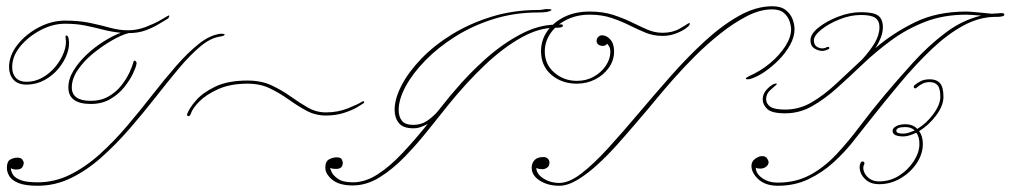

<svg xmlns="http://www.w3.org/2000/svg" viewBox="-20 -586 3237 615"><path d="M519 -536Q523 -538 522 -533Q521 -528 514 -524Q505 -519 488 -508.5Q471 -498 447 -489Q423 -480 392 -480Q369 -474 338.5 -456.5Q308 -439 278.5 -415Q249 -391 229.5 -362.5Q210 -334 210 -306Q210 -263 271 -263Q303 -263 327.5 -277Q352 -291 368.5 -312Q385 -333 394.5 -353.5Q404 -374 407 -386Q409 -395 414 -390.5Q419 -386 417 -381Q416 -372 406.5 -351.5Q397 -331 379 -308Q361 -285 334 -269Q307 -253 271 -253Q199 -253 199 -306Q199 -333 215.5 -360Q232 -387 257.5 -411Q283 -435 312.5 -453.5Q342 -472 367 -481Q337 -484 310 -491Q283 -498 254 -504Q225 -510 188 -510Q149 -510 110 -489.5Q71 -469 45 -437.5Q19 -406 19 -371Q19 -349 31 -336.5Q43 -324 65 -324Q92 -324 116 -337.5Q140 -351 158 -373Q176 -395 185 -419.5Q194 -444 190 -466Q189 -474 194 -472Q199 -470 200 -461Q204 -439 195 -414Q186 -389 167.5 -366.5Q149 -344 122.5 -329.5Q96 -315 65 -315Q37 -315 23 -331Q9 -347 9 -371Q9 -408 35.5 -442Q62 -476 103.5 -498Q145 -520 188 -520Q234 -520 269 -512.5Q304 -505 333 -497Q362 -489 390 -489Q419 -489 446.5 -499.5Q474 -510 494 -521.5Q514 -533 519 -536ZM687 -478Q701 -478 699.5 -474.5Q698 -471 686 -469Q655 -465 622 -437.5Q589 -410 553 -367Q517 -324 477.5 -273.5Q438 -223 395 -173.5Q352 -124 305.5 -82.5Q259 -41 208 -16Q157 9 101 9Q60 9 38.5 0Q17 -9 9.5 -22.5Q2 -36 2 -48Q2 -69 13 -75Q24 -81 36 -81Q47 -81 51.5 -75Q56 -69 56 -64Q56 -58 51.5 -50.5Q47 -43 32 -43Q25 -43 21 -44.5Q17 -46 15 -47Q15 -37 21.5 -26.5Q28 -16 46.5 -9Q65 -2 101 -2Q155 -2 204.5 -26.5Q254 -51 299.5 -92Q345 -133 387 -182.5Q429 -232 468 -282Q507 -332 544.5 -375Q582 -418 617.5 -446Q653 -474 687 -478Z M773 -328Q817 -328 850 -312.5Q883 -297 911 -277Q939 -257 966 -241.5Q993 -226 1024 -226Q1062 -226 1094.5 -239Q1127 -252 1139 -260Q1143 -262 1144 -262Q1146 -262 1146.5 -259.5Q1147 -257 1144 -255Q1140 -252 1124 -242.5Q1108 -233 1082 -224.5Q1056 -216 1024 -216Q990 -216 961.5 -231.5Q933 -247 905 -267Q877 -287 845.5 -302.5Q814 -318 773 -318Q718 -318 679 -300.5Q640 -283 618 -260.5Q596 -238 591 -221Q588 -214 584 -214Q577 -214 580 -222Q586 -239 607.5 -264Q629 -289 669.5 -308.5Q710 -328 773 -328Z M1732 -557Q1753 -557 1743.5 -551.5Q1734 -546 1703 -546Q1628 -546 1561 -525Q1494 -504 1438.5 -469Q1383 -434 1342.5 -392.5Q1302 -351 1279.5 -309.5Q1257 -268 1257 -234Q1257 -212 1267.5 -199Q1278 -186 1304 -186Q1329 -186 1348 -199Q1367 -212 1381 -228Q1394 -244 1407.5 -261Q1421 -278 1435 -294Q1481 -349 1535.5 -397.5Q1590 -446 1648 -476.5Q1706 -507 1760 -507Q1765 -507 1769.5 -507.5Q1774 -508 1777 -508Q1783 -508 1783 -504Q1783 -499 1774.5 -498Q1766 -497 1756 -497Q1706 -497 1649.5 -465.5Q1593 -434 1534 -378.5Q1475 -323 1416 -250Q1387 -214 1352 -170Q1317 -126 1277.5 -85Q1238 -44 1196 -18Q1154 8 1110 8Q1066 8 1044 -10.5Q1022 -29 1022 -49Q1022 -69 1034 -75.5Q1046 -82 1059 -82Q1072 -82 1075 -75Q1078 -68 1078 -65Q1078 -45 1057 -45Q1047 -45 1042 -46.5Q1037 -48 1037 -48Q1037 -48 1041.5 -36.5Q1046 -25 1062 -13.5Q1078 -2 1110 -2Q1150 -2 1189.5 -27.5Q1229 -53 1269 -95.5Q1309 -138 1350 -189Q1339 -183 1327.5 -179Q1316 -175 1304 -175Q1271 -175 1257.5 -192Q1244 -209 1244 -234Q1244 -270 1266.5 -313Q1289 -356 1330 -398.5Q1371 -441 1428 -476Q1485 -511 1554.5 -532.5Q1624 -554 1703 -554Q1714 -554 1719.5 -555.5Q1725 -557 1732 -557Z M2454 -566Q2481 -566 2496.5 -554Q2512 -542 2518.5 -525Q2525 -508 2525 -492Q2525 -468 2511 -442.5Q2497 -417 2475 -394.5Q2453 -372 2428.5 -355.5Q2404 -339 2383 -333Q2380 -332 2374 -332Q2369 -332 2369 -334.5Q2369 -337 2379 -342Q2416 -358 2446.5 -383.5Q2477 -409 2495.5 -438Q2514 -467 2514 -492Q2514 -503 2509 -518Q2504 -533 2491 -544.5Q2478 -556 2453 -556Q2415 -556 2373 -534.5Q2331 -513 2288 -479Q2245 -445 2206 -406Q2167 -367 2135 -330.5Q2103 -294 2082 -268.5Q2061 -243 2055 -236Q2037 -215 2011 -184.5Q1985 -154 1955 -120.5Q1925 -87 1892.5 -57.5Q1860 -28 1829 -9.5Q1798 9 1771 9Q1735 9 1709 -7.5Q1683 -24 1683 -49Q1683 -63 1692 -73Q1701 -83 1721 -83Q1729 -83 1734.5 -78Q1740 -73 1740 -65Q1740 -54 1732.5 -49Q1725 -44 1718 -44Q1708 -44 1703 -46Q1698 -48 1698 -48Q1698 -29 1720.5 -14.5Q1743 0 1771 0Q1803 0 1842.5 -30.5Q1882 -61 1928 -111.5Q1974 -162 2025 -222.5Q2076 -283 2129.5 -343.5Q2183 -404 2238 -454.5Q2293 -505 2347.5 -535.5Q2402 -566 2454 -566ZM1869 -549Q1911 -549 1943.5 -538.5Q1976 -528 2002.5 -515Q2029 -502 2053 -491.5Q2077 -481 2102 -481Q2134 -481 2156.5 -494Q2179 -507 2183 -510Q2187 -512 2187 -512Q2192 -512 2188 -506Q2187 -502 2174.5 -493.5Q2162 -485 2143 -478Q2124 -471 2102 -471Q2073 -471 2047.5 -481.5Q2022 -492 1996 -505Q1970 -518 1939 -528.5Q1908 -539 1869 -539Q1827 -539 1794.5 -522.5Q1762 -506 1743.5 -479.5Q1725 -453 1725 -421Q1725 -380 1755.5 -353.5Q1786 -327 1828 -327Q1858 -327 1882 -340.5Q1906 -354 1920.5 -375.5Q1935 -397 1935 -420Q1935 -432 1930 -439Q1925 -446 1925 -446Q1925 -446 1921.5 -442.5Q1918 -439 1910 -439Q1903 -439 1897 -443Q1891 -447 1891 -455Q1891 -463 1896.5 -468Q1902 -473 1908 -473Q1923 -473 1935 -459.5Q1947 -446 1947 -421Q1947 -393 1930.5 -369.5Q1914 -346 1887 -332Q1860 -318 1828 -318Q1779 -318 1746 -346.5Q1713 -375 1713 -422Q1713 -457 1732.5 -485.5Q1752 -514 1787 -531.5Q1822 -549 1869 -549Z M2472 9Q2432 9 2409.5 -11.5Q2387 -32 2387 -55Q2387 -69 2399 -77.5Q2411 -86 2421 -86Q2433 -86 2437.5 -78Q2442 -70 2442 -67Q2442 -58 2434 -52Q2426 -46 2416 -46Q2406 -46 2403.5 -47.5Q2401 -49 2401 -49Q2401 -30 2421.5 -15.5Q2442 -1 2471 -1Q2529 -1 2574.5 -25.5Q2620 -50 2658.5 -91Q2697 -132 2734.5 -182Q2772 -232 2814 -282Q2857 -333 2905.5 -386.5Q2954 -440 3008.5 -481Q3063 -522 3123 -536Q3109 -537 3096 -538Q3083 -539 3075 -539Q3002 -539 2943 -516Q2884 -493 2835 -457Q2786 -421 2743.5 -380.5Q2701 -340 2661.5 -304.5Q2622 -269 2581.5 -246Q2541 -223 2495 -223Q2452 -223 2437.5 -237Q2423 -251 2423 -268Q2423 -286 2437 -300.5Q2451 -315 2462 -318Q2466 -319 2468 -318Q2470 -317 2465 -313Q2462 -310 2448 -298Q2434 -286 2434 -268Q2434 -254 2447 -244.5Q2460 -235 2495 -235Q2540 -235 2579.5 -258Q2619 -281 2658 -317.5Q2697 -354 2740 -394Q2766 -422 2781.5 -448Q2797 -474 2797 -499Q2797 -519 2784 -528.5Q2771 -538 2738 -538Q2704 -538 2669 -524Q2634 -510 2610.5 -491Q2587 -472 2587 -457Q2587 -443 2595.5 -437Q2604 -431 2614 -431Q2621 -431 2629 -435Q2635 -437 2636 -434Q2637 -431 2635 -429Q2631 -427 2625.5 -425Q2620 -423 2614 -423Q2601 -423 2588.5 -431Q2576 -439 2576 -457Q2576 -477 2601.5 -497.5Q2627 -518 2664.5 -532.5Q2702 -547 2738 -547Q2779 -547 2793.5 -535.5Q2808 -524 2808 -499Q2808 -483 2801.5 -466Q2795 -449 2784 -432Q2840 -480 2910.5 -514.5Q2981 -549 3075 -549Q3086 -549 3111.5 -546.5Q3137 -544 3157 -542Q3166 -543 3175 -543Q3180 -544 3183.5 -544Q3187 -544 3189 -544Q3197 -544 3197 -539Q3197 -535 3189.5 -533.5Q3182 -532 3175 -532Q3175 -532 3174 -532H3170Q3118 -532 3067.5 -505Q3017 -478 2966.5 -430.5Q2916 -383 2864 -321Q2812 -259 2757 -189Q2738 -165 2711.5 -131.5Q2685 -98 2650 -66Q2615 -34 2570.5 -12.5Q2526 9 2472 9ZM2796 4Q2771 4 2756 -8Q2741 -20 2736 -35.5Q2731 -51 2736 -63Q2739 -69 2743 -69Q2746 -69 2748 -66Q2750 -63 2748 -59Q2743 -50 2747 -37.5Q2751 -25 2763.5 -15Q2776 -5 2796 -5Q2831 -5 2860 -23.5Q2889 -42 2907 -70Q2925 -98 2925 -125Q2925 -148 2915 -161Q2905 -156 2894 -152.5Q2883 -149 2874 -149Q2839 -149 2839 -167Q2839 -175 2850 -181.5Q2861 -188 2880 -188Q2905 -188 2918 -173Q2947 -190 2969.5 -220.5Q2992 -251 2992 -276Q2992 -302 2983.5 -312.5Q2975 -323 2958 -323Q2945 -323 2935 -318Q2925 -313 2916 -305Q2915 -303 2912 -303Q2908 -303 2907 -306.5Q2906 -310 2909 -313Q2919 -321 2930 -326.5Q2941 -332 2959 -332Q2980 -332 2991 -319.5Q3002 -307 3002 -276Q3002 -247 2978 -215.5Q2954 -184 2924 -166Q2936 -150 2936 -125Q2936 -93 2916.5 -63.5Q2897 -34 2865 -15Q2833 4 2796 4ZM2873 -158Q2882 -158 2891 -161Q2900 -164 2910 -168Q2899 -179 2880 -179Q2851 -179 2851 -167Q2851 -158 2873 -158Z"/></svg>

Font: Kapakana Light
Style: Regular
Weight: 300
Designer: Kyosuke Nagai
Version: Version 1.000